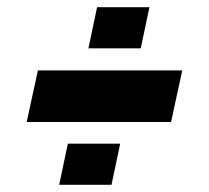

<svg xmlns="http://www.w3.org/2000/svg" viewBox="-20 -519 580 532"><path d="M54 -181 85 -324H485L454 -181ZM144 -7 168 -121H313L289 -7ZM225 -385 249 -499H394L370 -385Z"/></svg>

Font: Saira Thin Black
Style: Italic
Weight: 900
Italic angle: -12°
Version: Version 1.101